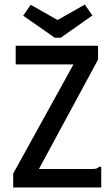

<svg xmlns="http://www.w3.org/2000/svg" viewBox="-20 -824 490 844"><path d="M38 -61 303 -541H49V-623H411V-562L151 -81H379Q396 -81 403 -83Q410 -85 416 -91H425V0H38ZM353 -804 386 -756 247 -658H221L82 -755L115 -803L233 -736Z"/></svg>

Font: Inconsolata SemiCondensed SemiBold
Style: Regular
Weight: 600
Width: 4
Monospace: yes
Designer: Raph Levien, Cyreal, Brenton Simpson
Foundry: Raph Levien, Cyreal, Google
Version: Version 3.001; ttfautohint (v1.8.2.53-6de2)